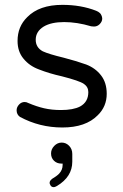

<svg xmlns="http://www.w3.org/2000/svg" viewBox="-20 -523 509 795"><path d="M403.3 -446.3Q403.3 -450.2 402.3 -453.1Q400.4 -460 396.5 -465.8L392.6 -469.7Q387.7 -474.6 377.9 -478.5Q315.4 -502.9 238.3 -502.9Q142.6 -502.9 92.8 -452.1Q52.7 -413.1 52.7 -353.5Q52.7 -309.6 77.1 -280.3Q101.6 -250 141.6 -235.4Q183.6 -218.8 236.3 -207Q308.6 -188.5 327.1 -175.8Q345.7 -163.1 345.7 -141.6Q345.7 -100.6 311.5 -82Q283.2 -67.4 232.4 -67.4Q194.3 -67.4 162.6 -74.7Q130.9 -82 96.7 -96.7Q89.8 -100.6 82 -100.6Q68.4 -100.6 58.6 -89.8Q48.8 -79.1 48.8 -66.4Q48.8 -48.8 62.5 -39.1Q143.6 4.9 238.3 4.9Q335 4.9 384.8 -45.9Q421.9 -82 421.9 -134.8Q421.9 -180.7 398.4 -210.9Q375 -241.2 336.9 -255.9Q295.9 -270.5 243.2 -284.2Q182.6 -298.8 157.2 -310.5Q127.9 -326.2 127.9 -358.4Q127.9 -392.6 161.1 -413.1Q192.4 -431.6 245.6 -431.6Q298.8 -431.6 357.4 -414.1L369.1 -413.1Q382.8 -413.1 392.6 -422.9Q403.3 -433.6 403.3 -446.3ZM187.5 241.2Q191.4 252 203.1 252Q207 252 215.8 247.1Q279.3 209 279.3 146.5V114.3Q279.3 93.8 265.6 80.1Q252.9 67.4 235.4 67.4Q217.8 67.4 204.6 81.1Q191.4 94.7 191.4 112.3Q191.4 130.9 203.6 142.6Q215.8 154.3 233.4 154.3H239.3V160.2Q239.3 180.7 224.6 196.3Q213.9 207 195.3 217.8L192.4 220.7Q185.5 226.6 185.5 234.4Q185.5 238.3 187.5 241.2Z"/></svg>

Font: FakePearl
Style: Light
Weight: 350
Version: Version 1.2